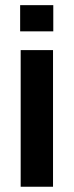

<svg xmlns="http://www.w3.org/2000/svg" viewBox="-20 -710 280 730"><path d="M58.6 -519.5H181.6V0H58.6ZM56.6 -690.4H182.6V-590.8H56.6Z"/></svg>

Font: Dinish
Style: Bold
Weight: 700
Designer: Bert Driehuis
Foundry: Playbeing
Version: Version 3.006; git-39231f3c-release